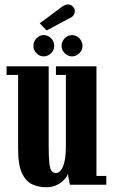

<svg xmlns="http://www.w3.org/2000/svg" viewBox="-20 -816 499 848"><path d="M184.5 11Q150.5 11 122.2 -2Q94 -15 77 -51Q60 -87 60 -155.5V-485H9V-523H195V-171Q195 -122.5 197.8 -96.5Q200.5 -70.5 207.8 -61.2Q215 -52 227.5 -52Q240 -52 249.8 -65Q259.5 -78 265.2 -104Q271 -130 271 -170V-485H227V-523H406V-39H449.5V0H288.5L279.5 -48.5Q277 -37.5 264.8 -23.8Q252.5 -10 232 0.5Q211.5 11 184.5 11ZM298.5 -567Q279.5 -567 265.8 -581Q252 -595 252 -613Q252 -632.5 265.8 -646.8Q279.5 -661 298.5 -661Q316.5 -661 330.5 -646.8Q344.5 -632.5 344.5 -613Q344.5 -595 330.5 -581Q316.5 -567 298.5 -567ZM172.5 -567Q154.5 -567 141 -581Q127.5 -595 127.5 -613Q127.5 -632.5 141 -646.8Q154.5 -661 172.5 -661Q192 -661 205.8 -646.8Q219.5 -632.5 219.5 -613Q219.5 -595 205.8 -581Q192 -567 172.5 -567ZM185.5 -681.5 155.5 -713 251.5 -784.5Q259 -790 266 -793.2Q273 -796.5 279.5 -796.5Q289 -796.5 296 -791.8Q303 -787 307 -780Q310.5 -773.5 310.5 -766Q310.5 -756.5 304.2 -748Q298 -739.5 284 -734Z"/></svg>

Font: Imbue Thin 10pt ExtraBold
Style: Regular
Weight: 800
Version: Version 1.102